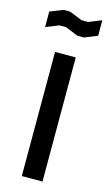

<svg xmlns="http://www.w3.org/2000/svg" viewBox="-128 -707 423 747"><g transform="rotate(15 83.0 -333.5)"><path d="M125 0H41.7V-500H125ZM31.7 -604.2 -20.8 -583.3V-645.8L31.7 -666.7H57.5L109.2 -645.8H135.8L187.5 -666.7V-604.2L135.8 -583.3H109.2L57.5 -604.2Z"/></g></svg>

Font: Yulong
Style: Regular
Weight: 400
Designer: GGBotNet
Foundry: f0n7.com
Version: 1.00